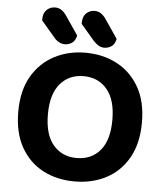

<svg xmlns="http://www.w3.org/2000/svg" viewBox="-57 -884 813 951"><g transform="rotate(5 349.0 -409.0)"><path d="M656.4 -304Q656.4 -200 616.1 -128.4Q575.8 -56.8 506.2 -20.3Q436.7 16.3 348.6 16.3Q260.7 16.3 191.1 -20.3Q121.6 -56.8 81.5 -128.4Q41.5 -200 41.5 -304Q41.5 -408 82.4 -479.2Q123.4 -550.3 193 -587Q262.6 -623.6 348.6 -623.6Q435.2 -623.6 505 -587Q574.8 -550.3 615.6 -479.2Q656.4 -408 656.4 -304ZM509.4 -304Q509.4 -403.2 465.8 -455.2Q422.2 -507.1 348.6 -507.1Q276.5 -507.1 232.6 -455.5Q188.8 -403.9 188.8 -303.7Q188.8 -203.5 232.6 -151.8Q276.4 -100.2 349.2 -100.2Q422.7 -100.2 466.1 -151.8Q509.4 -203.5 509.4 -304ZM186.6 -686.3 119.9 -764.4V-770.1Q119.9 -801.6 137.5 -817.7Q155.1 -833.8 178.7 -833.8Q197.6 -833.8 211.7 -823.7Q225.8 -813.6 237.1 -796.3L299.2 -704.9Q293.5 -678.4 277.3 -667.4Q261 -656.4 241.4 -656.4Q225.1 -656.4 210.5 -665.1Q195.9 -673.7 186.6 -686.3ZM383.1 -686.3 316.4 -764.4V-770.1Q316.4 -801.3 333.8 -817.5Q351.2 -833.8 375.1 -833.8Q394.1 -833.8 408.2 -823.7Q422.3 -813.6 433.6 -796.3L495.6 -704.9Q490 -678.4 473.7 -667.4Q457.5 -656.4 437.9 -656.4Q420.3 -656.4 407.1 -665.4Q394 -674.4 383.1 -686.3Z"/></g></svg>

Font: Baloo Tamma 2
Style: Regular
Weight: 400
Designer: Divya Kowshik, Shuchita Grover and Ek Type
Foundry: Ek Type
Version: Version 1.700